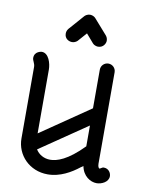

<svg xmlns="http://www.w3.org/2000/svg" viewBox="-89 -869 753 945"><g transform="rotate(10 287.5 -396.5)"><path d="M219 -654C236 -654 245 -664 247 -666L285 -709L322 -666C333 -654 347 -654 350 -654C375 -654 387 -676 387 -690C387 -703 381 -711 378 -715L312 -790C301 -802 287 -802 285 -802C268 -802 259 -792 257 -790L191 -715C183 -706 182 -695 182 -690C182 -665 203 -654 219 -654ZM214 -65C182 -65 156 -81 142 -104L378 -265V-161C300 -81 247 -65 214 -65ZM131 -182V-501C131 -531 117 -581 82 -581C80 -581 45 -578 45 -544C45 -531 57 -519 57 -501V-144C57 -61 123 8 214 8C276 8 330 -24 368 -54L381 -63C390 -14 428 9 459 9C483 9 518 -6 518 -36C518 -51 507 -73 481 -73C471 -73 464 -62 459 -65C459 -66 452 -69 452 -87V-88V-544C452 -565 435 -581 415 -581C395 -581 378 -565 378 -544V-351Z"/></g></svg>

Font: LS
Style: RegularAlt
Weight: 500
Designer: BSozoo
Foundry: BSozoo
Version: Version 001.000